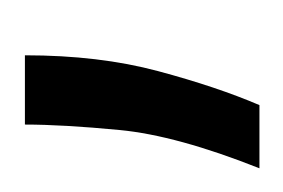

<svg xmlns="http://www.w3.org/2000/svg" viewBox="-58 -36 233 158"><g transform="rotate(-90 59.0 43.5)"><path d="M0 140Q27 72 31.5 25Q36 -22 36 -53H93Q93 8 80 56.5Q67 105 52 140Z"/></g></svg>

Font: Bricolage Grotesque 10pt ExtraLight
Style: Regular
Weight: 200
Designer: Mathieu Triay
Foundry: Atelier Triay
Version: Version 1.000; ttfautohint (v1.8.4.7-5d5b);gftools[0.9.32]